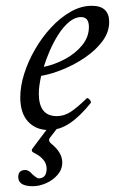

<svg xmlns="http://www.w3.org/2000/svg" viewBox="-20 -436 397 663"><path d="M148 13Q104 13 77 -16Q50 -45 50 -100Q50 -138 63.5 -181Q77 -224 101 -265.5Q125 -307 156.5 -341Q188 -375 224 -395.5Q260 -416 297 -416Q357 -416 357 -360Q357 -325 334 -294Q311 -263 274.5 -238Q238 -213 197.5 -196.5Q157 -180 122 -174Q118 -155 116 -140.5Q114 -126 114 -113Q114 -35 176 -35Q202 -35 224.5 -50Q247 -65 279 -96Q282 -100 289 -92.5Q296 -85 293 -80Q256 -34 221 -10.5Q186 13 148 13ZM131 -205Q169 -213 204.5 -232Q240 -251 263.5 -279.5Q287 -308 287 -343Q287 -377 260 -377Q239 -377 219 -360.5Q199 -344 182 -317.5Q165 -291 152 -261Q139 -231 131 -205ZM93 207Q43 207 43 175Q43 151 68 151Q79 151 92 166Q108 180 113 180Q141 180 141 146Q141 113 96 91Q86 86 92 77L150 0H183L153 39Q144 50 158 61Q195 91 195 125Q195 149 179 167.5Q163 186 139.5 196.5Q116 207 93 207Z"/></svg>

Font: Junicode
Style: Italic
Weight: 400
Italic angle: -11°
Designer: Peter S. Baker
Version: Version 2.100; ttfautohint (v1.8.4)